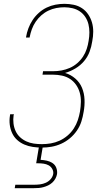

<svg xmlns="http://www.w3.org/2000/svg" viewBox="-20 -763 540 1003"><path d="M199 8Q175 8 151.5 4.5Q128 1 107 -8Q86 -17 69.5 -32Q53 -47 43.5 -67.5Q34 -88 31 -111.5Q28 -135 32 -159Q32 -161 32.5 -163Q33 -165 33 -166H53Q52 -165 52 -163Q52 -161 51 -160Q48 -139 50.5 -118Q53 -97 61.5 -78.5Q70 -60 84.5 -46.5Q99 -33 117.5 -24.5Q136 -16 156.5 -13Q177 -10 199 -10Q222 -10 245.5 -14Q269 -18 291 -28Q313 -38 332.5 -54.5Q352 -71 365.5 -92Q379 -113 386.5 -135.5Q394 -158 398 -181Q402 -206 402.5 -230.5Q403 -255 397 -277.5Q391 -300 378 -319Q365 -338 346 -350.5Q327 -363 303.5 -368Q280 -373 255 -373H202L205 -391H258Q280 -391 301.5 -395Q323 -399 344 -408Q365 -417 383 -432.5Q401 -448 413.5 -467Q426 -486 433 -507.5Q440 -529 443 -550Q447 -572 447 -594Q447 -616 442 -636.5Q437 -657 425.5 -674.5Q414 -692 397 -703.5Q380 -715 359 -720Q338 -725 316 -725Q295 -725 274 -721Q253 -717 233 -707.5Q213 -698 196 -683Q179 -668 166.5 -649.5Q154 -631 146.5 -610.5Q139 -590 135 -569Q135 -568 135 -568Q135 -568 135 -567H116Q116 -568 116 -568.5Q116 -569 116 -569Q120 -593 128.5 -615.5Q137 -638 150.5 -658.5Q164 -679 183 -696Q202 -713 224 -723.5Q246 -734 269.5 -738.5Q293 -743 316 -743Q341 -743 365 -738Q389 -733 408.5 -720Q428 -707 441 -687.5Q454 -668 460.5 -645.5Q467 -623 467 -598Q467 -573 462 -548Q458 -520 448 -493Q438 -466 419 -443.5Q400 -421 374 -405.5Q348 -390 320 -382Q350 -373 373.5 -352.5Q397 -332 408.5 -304Q420 -276 421.5 -243.5Q423 -211 417 -179Q413 -153 405 -128Q397 -103 381.5 -80.5Q366 -58 345 -40.5Q324 -23 299.5 -12Q275 -1 249.5 3.5Q224 8 199 8ZM57 220 60 202H160Q175 202 190 200Q205 198 219.5 191.5Q234 185 244.5 173Q255 161 258 146Q260 132 253 119.5Q246 107 234 100.5Q222 94 207.5 92Q193 90 179 90H169L184 0H204L192 72Q209 73 225 76.5Q241 80 254.5 89Q268 98 274 113.5Q280 129 278 146Q276 158 269.5 170Q263 182 253 191Q243 200 231.5 205.5Q220 211 207.5 214.5Q195 218 182.5 219Q170 220 157 220Z"/></svg>

Font: Iosevka Curly Thin Oblique
Style: Regular
Weight: 100
Italic angle: -9°
Monospace: yes
Designer: Belleve Invis
Foundry: Belleve Invis
Version: Version 11.1.0; ttfautohint (v1.8.3)